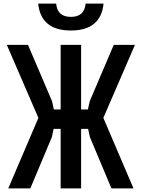

<svg xmlns="http://www.w3.org/2000/svg" viewBox="-20 -1050 790 1070"><path d="M481 -286 471 -332H424V-440H470L480 -486L614 -800H732L556 -393L724 0H601ZM194 -393 18 -800H136L270 -486L280 -440H326V-332H279L269 -286L149 0H26ZM318 -800H432V0H318ZM375 -956Q413 -956 433.5 -974.5Q454 -993 457 -1030H557Q550 -956 504.5 -918Q459 -880 375 -880Q291 -880 245.5 -918Q200 -956 193 -1030H293Q296 -993 316.5 -974.5Q337 -956 375 -956Z"/></svg>

Font: Martian Mono VF sWd Rg
Style: Regular
Weight: 400
Width: 6
Monospace: yes
Designer: Roman Shamin
Foundry: Evil Martians
Version: Version 1.100